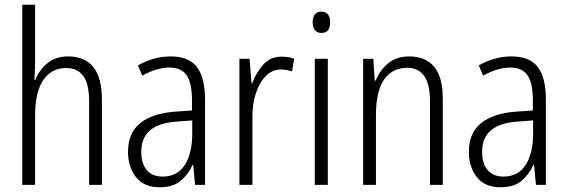

<svg xmlns="http://www.w3.org/2000/svg" viewBox="-20 -780 2394 810"><path d="M128 -518Q128 -477 125 -443H129Q144 -483 179 -512.5Q214 -542 267 -542Q410 -542 410 -360V0H356V-351Q356 -427 331 -460Q306 -493 259 -493Q198 -493 163 -443Q128 -393 128 -289V0H74V-760H128Z M700 -542Q776 -542 810.5 -497.5Q845 -453 845 -359V0H803L795 -85H793Q774 -44 742 -17Q710 10 653 10Q587 10 553.5 -33Q520 -76 520 -139Q520 -219 571.5 -260.5Q623 -302 719 -309L790 -314V-355Q790 -431 767 -463Q744 -495 695 -495Q642 -495 580 -461L562 -504Q593 -522 628 -532Q663 -542 700 -542ZM725 -267Q576 -257 576 -140Q576 -88 600 -61.5Q624 -35 666 -35Q728 -35 759.5 -84Q791 -133 791 -216V-272Z M1168 -541Q1181 -541 1195 -539Q1209 -537 1221 -532L1212 -479Q1202 -482 1190 -484.5Q1178 -487 1165 -487Q1128 -487 1100.5 -458.5Q1073 -430 1058.5 -383.5Q1044 -337 1045 -282V0H990V-532H1033L1041 -429H1044Q1060 -472 1090 -506.5Q1120 -541 1168 -541Z M1336 -731Q1355 -731 1364 -718.5Q1373 -706 1373 -686Q1373 -641 1336 -641Q1318 -641 1308.5 -653Q1299 -665 1299 -686Q1299 -706 1308 -718.5Q1317 -731 1336 -731ZM1363 -532V0H1308V-532Z M1706 -542Q1775 -542 1811.5 -498.5Q1848 -455 1848 -363V0H1794V-353Q1794 -425 1769.5 -459.5Q1745 -494 1698 -494Q1635 -494 1600.5 -444.5Q1566 -395 1566 -294V0H1512V-532H1555L1561 -440H1565Q1581 -482 1616.5 -512Q1652 -542 1706 -542Z M2138 -542Q2214 -542 2248.5 -497.5Q2283 -453 2283 -359V0H2241L2233 -85H2231Q2212 -44 2180 -17Q2148 10 2091 10Q2025 10 1991.5 -33Q1958 -76 1958 -139Q1958 -219 2009.5 -260.5Q2061 -302 2157 -309L2228 -314V-355Q2228 -431 2205 -463Q2182 -495 2133 -495Q2080 -495 2018 -461L2000 -504Q2031 -522 2066 -532Q2101 -542 2138 -542ZM2163 -267Q2014 -257 2014 -140Q2014 -88 2038 -61.5Q2062 -35 2104 -35Q2166 -35 2197.5 -84Q2229 -133 2229 -216V-272Z"/></svg>

Font: Noto Sans Gurmukhi Condensed Light
Style: Regular
Weight: 300
Width: 3
Designer: Jelle Bosma - Monotype Design Team
Foundry: Monotype Imaging Inc.
Version: Version 2.004; ttfautohint (v1.8.4.7-5d5b)